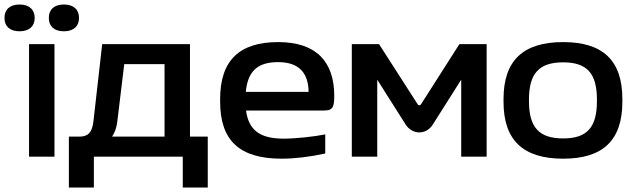

<svg xmlns="http://www.w3.org/2000/svg" viewBox="-85 -696 2816 853"><path d="M44 -500V0H157V-500ZM-65 -615C-65 -580 -42 -557 2 -557C45 -557 69 -580 69 -615V-617C69 -653 45 -676 2 -676C-42 -676 -65 -653 -65 -617ZM132 -615C132 -580 155 -557 199 -557C242 -557 266 -580 266 -615V-617C266 -653 242 -676 199 -676C155 -676 132 -653 132 -617Z M267 -89H221V137H332V0H727V137H838V-89H759V-500H369L330 -156C324 -106 305 -89 267 -89ZM413 -89C425 -107 433 -129 436 -155L467 -411H646V-89Z M1400 -270C1400 -422 1320 -509 1151 -509C978 -509 893 -427 893 -256V-244C893 -71 980 9 1166 9C1223 9 1291 1 1360 -14V-99C1312 -89 1227 -80 1176 -80C1070 -80 1020 -117 1008 -205H1353C1392 -205 1400 -217 1400 -270ZM1007 -288C1016 -380 1059 -420 1151 -420C1242 -420 1285 -373 1286 -288Z M1478 -500V0H1591V-342L1717 -143C1747 -96 1809 -96 1838 -143L1964 -342V0H2077V-500H1956L1785 -232C1782 -227 1774 -227 1771 -232L1599 -500Z M2152 -256V-244C2152 -73 2239 9 2417 9C2594 9 2680 -73 2680 -244V-256C2680 -427 2594 -509 2417 -509C2239 -509 2152 -427 2152 -256ZM2265 -247V-253C2265 -370 2310 -419 2417 -419C2523 -419 2567 -370 2567 -253V-247C2567 -130 2523 -81 2417 -81C2310 -81 2265 -130 2265 -247Z"/></svg>

Font: LT Wave Medium
Style: Regular
Weight: 500
Designer: Daniel Lyons
Version: Version 2.5 (Glyphs App)